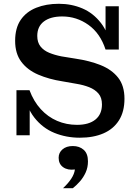

<svg xmlns="http://www.w3.org/2000/svg" viewBox="-20 -715 728 1015"><path d="M402 13Q330 13 267.5 -12.5Q205 -38 161.5 -93.5Q118 -149 104 -238H136Q158 -179 195.5 -138Q233 -97 282 -76Q331 -55 387 -55Q450 -55 484.5 -83Q519 -111 519 -163Q519 -199 500.5 -220.5Q482 -242 451.5 -254Q421 -266 384 -272L310 -285Q239 -296 182 -320.5Q125 -345 92.5 -388.5Q60 -432 60 -499Q60 -567 89.5 -610Q119 -653 171.5 -674Q224 -695 291 -695Q358 -695 415.5 -670.5Q473 -646 514 -593Q555 -540 570 -453H538Q510 -539 447.5 -583.5Q385 -628 309 -628Q247 -628 212 -601.5Q177 -575 177 -525Q177 -491 194 -469.5Q211 -448 240 -436Q269 -424 305 -417L379 -405Q454 -394 512.5 -370.5Q571 -347 604.5 -304.5Q638 -262 638 -193Q638 -125 609 -79Q580 -33 527 -10Q474 13 402 13ZM67 0V-238H104L137 -179V0ZM570 -453 538 -508V-682H608V-453ZM313 280Q340 255 356.5 230Q373 205 376 181Q338 186 314 169Q290 152 290 119Q290 92 310.5 74.5Q331 57 365 57Q400 57 422.5 77Q445 97 445 138Q445 170 433 196.5Q421 223 402.5 244Q384 265 365 280Z"/></svg>

Font: Montagu Slab 120pt Medium
Style: Regular
Weight: 500
Designer: Florian Karsten
Foundry: Florian Karsten
Version: Version 1.000